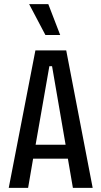

<svg xmlns="http://www.w3.org/2000/svg" viewBox="-20 -902 487 922"><path d="M22 0 150 -660H298L425 0H330L306 -140H139L115 0ZM217 -584 151 -207H295L230 -584ZM198 -734 120 -882H212L269 -734Z"/></svg>

Font: Bricolage Grotesque 10pt Condensed
Style: Regular
Weight: 400
Width: 3
Designer: Mathieu Triay
Foundry: Atelier Triay
Version: Version 1.000; ttfautohint (v1.8.4.7-5d5b);gftools[0.9.29]